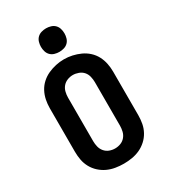

<svg xmlns="http://www.w3.org/2000/svg" viewBox="-232 -1082 1063 1202"><g transform="rotate(-30 300.0 -481.0)"><path d="M300 8Q270 8 240 3Q210 -2 183 -14.5Q156 -27 133.5 -47.5Q111 -68 96.5 -94.5Q82 -121 76.5 -150.5Q71 -180 71 -210V-525Q71 -555 77 -584.5Q83 -614 97 -640.5Q111 -667 133.5 -687.5Q156 -708 183.5 -720.5Q211 -733 240.5 -739.5Q270 -746 300 -746Q330 -746 359.5 -739.5Q389 -733 416.5 -720.5Q444 -708 466.5 -687.5Q489 -667 503 -640.5Q517 -614 523 -584.5Q529 -555 529 -525V-210Q529 -180 523.5 -150.5Q518 -121 503.5 -94.5Q489 -68 466.5 -47.5Q444 -27 417 -14.5Q390 -2 360 3Q330 8 300 8ZM300 -102Q321 -102 340.5 -109.5Q360 -117 373.5 -133Q387 -149 392 -169.5Q397 -190 397 -210V-525Q397 -545 392 -566Q387 -587 373.5 -602.5Q360 -618 339.5 -625.5Q319 -633 299 -633Q278 -633 258.5 -625Q239 -617 226 -601.5Q213 -586 208 -565.5Q203 -545 203 -525V-210Q203 -190 208 -169.5Q213 -149 226.5 -133Q240 -117 259.5 -109.5Q279 -102 300 -102ZM300 -800Q283 -800 266 -805Q249 -810 237 -822Q225 -834 220 -851Q215 -868 215 -885Q215 -902 220 -919Q225 -936 237 -948Q249 -960 266 -965Q283 -970 300 -970Q317 -970 334 -965Q351 -960 363 -948Q375 -936 380 -919Q385 -902 385 -885Q385 -868 380 -851Q375 -834 363 -822Q351 -810 334 -805Q317 -800 300 -800Z"/></g></svg>

Font: Iosevka Curly XBdEx
Style: Regular
Weight: 800
Width: 7
Monospace: yes
Designer: Belleve Invis
Foundry: Belleve Invis
Version: Version 11.1.0; ttfautohint (v1.8.3)